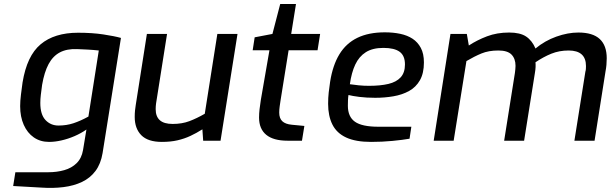

<svg xmlns="http://www.w3.org/2000/svg" viewBox="-20 -705 3062 962"><path d="M188 235 46 227 57 158H222Q265 158 302 147.5Q339 137 364 112.5Q389 88 396 47L413 -56Q386 -37 353.5 -23Q321 -9 288 -1.5Q255 6 226 6Q182 6 149.5 -16.5Q117 -39 99 -79.5Q81 -120 81 -173Q81 -199 85 -231Q89 -263 93 -292Q104 -359 126.5 -406.5Q149 -454 183.5 -483Q218 -512 265 -526.5Q312 -541 371 -541Q442 -541 498 -532.5Q554 -524 586 -515L494 62Q485 116 458.5 151.5Q432 187 391 206.5Q350 226 298 232.5Q246 239 188 235ZM273 -76Q313 -76 348 -87.5Q383 -99 423 -121L475 -452Q448 -455 420.5 -456.5Q393 -458 366 -459Q315 -461 280 -442.5Q245 -424 223.5 -384Q202 -344 191 -280Q187 -250 184.5 -229.5Q182 -209 182 -189Q182 -131 208 -103.5Q234 -76 273 -76Z M791 6Q721 6 688 -27.5Q655 -61 655 -119Q655 -137 656.5 -151.5Q658 -166 660 -178L716 -535H817L762 -187Q761 -180 760.5 -173Q760 -166 760 -158Q760 -121 781 -102.5Q802 -84 845 -84Q892 -84 929 -98Q966 -112 1006 -135L1069 -535H1170L1085 0H998L994 -57Q964 -38 934 -24Q904 -10 869.5 -2Q835 6 791 6Z M1421 0Q1350 0 1314 -29.5Q1278 -59 1278 -116Q1278 -136 1280.5 -158Q1283 -180 1287 -205L1330 -453H1246L1256 -518L1345 -535L1384 -685H1463L1439 -535H1584L1571 -453H1426L1386 -204Q1384 -191 1381.5 -173.5Q1379 -156 1379 -141Q1379 -112 1394.5 -97.5Q1410 -83 1442 -80L1505 -74L1493 0Z M1839 6Q1762 6 1714.5 -16Q1667 -38 1645.5 -81Q1624 -124 1624 -185Q1624 -215 1627 -242Q1630 -269 1634 -295Q1647 -378 1680.5 -433Q1714 -488 1770.5 -515.5Q1827 -543 1908 -543Q1950 -543 1985.5 -535.5Q2021 -528 2047 -511Q2073 -494 2088.5 -465Q2104 -436 2104 -392Q2104 -338 2084 -303Q2064 -268 2029.5 -249Q1995 -230 1951 -222.5Q1907 -215 1860 -215Q1816 -215 1780.5 -219.5Q1745 -224 1726 -229Q1724 -216 1723.5 -202Q1723 -188 1723 -175Q1723 -120 1758.5 -95Q1794 -70 1876 -70H2041L2032 -10Q1998 -4 1946.5 1Q1895 6 1839 6ZM1829 -275Q1886 -275 1926 -284.5Q1966 -294 1987.5 -317.5Q2009 -341 2009 -382Q2009 -426 1982.5 -445.5Q1956 -465 1901 -465Q1847 -465 1813 -443.5Q1779 -422 1760 -381.5Q1741 -341 1733 -283Q1752 -280 1777.5 -277.5Q1803 -275 1829 -275Z M2153 0 2237 -535H2319L2329 -477Q2370 -504 2420 -523Q2470 -542 2531 -542Q2586 -542 2616 -522Q2646 -502 2663 -462Q2710 -501 2767.5 -521.5Q2825 -542 2878 -542Q2950 -542 2985 -509.5Q3020 -477 3020 -413Q3020 -397 3018.5 -380Q3017 -363 3014 -348L2959 0H2858L2913 -346Q2915 -352 2915.5 -359.5Q2916 -367 2916 -374Q2916 -452 2829 -452Q2782 -452 2742.5 -436Q2703 -420 2663 -393Q2664 -383 2663.5 -369.5Q2663 -356 2660 -339L2606 0H2506L2560 -340Q2561 -351 2562 -358Q2563 -365 2563 -375Q2563 -411 2543 -431.5Q2523 -452 2477 -452Q2428 -452 2392 -437Q2356 -422 2317 -399L2253 0Z"/></svg>

Font: Exo Thin Medium
Style: Italic
Weight: 500
Italic angle: -9°
Version: Version 2.000